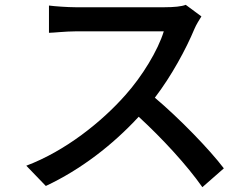

<svg xmlns="http://www.w3.org/2000/svg" viewBox="-20 -741 1040 796"><path d="M815 -673 750 -721C733 -714 700 -711 663 -711H292C260 -711 205 -715 183 -718V-605C200 -605 252 -611 292 -611H659C635 -532 569 -424 500 -347C402 -236 251 -115 89 -54L170 30C315 -38 447 -140 555 -257C654 -166 755 -56 819 35L908 -43C849 -121 725 -249 622 -336C691 -426 752 -539 786 -621C793 -638 808 -662 815 -673Z"/></svg>

Font: Spoqa Han Sans Neo Medium
Style: Regular
Weight: 500
Designer: [Spoqa Han Sans Neo] Dong-huui Kim ___ Younghwa Kang ___ Yujin Lee ___ [Noto Sans] Ryoko NISHIZUKA ____ (kana & ideograp
Foundry: Spoqa (http://www.spoqa-han-sans.com)
Version: Version 1.100;hotconv 1.0.109;makeotfexe 2.5.65596